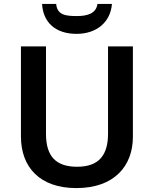

<svg xmlns="http://www.w3.org/2000/svg" viewBox="-20 -951 787 981"><path d="M552 -931H478C471 -879 421 -869 372 -869C314 -869 272 -875 267 -931H195C200 -838 262 -778 371 -778C476 -778 545 -840 552 -931ZM659 -252V-714H532V-268C532 -158 485 -99 374 -99C268 -99 215 -150 215 -267V-714H87V-254C87 -95 185 10 370 10C565 10 659 -104 659 -252Z"/></svg>

Font: Noto Sans Arabic SemBd
Style: Regular
Weight: 600
Designer: Monotype Design Team, Nadine Chahine, Nizar Qandah and Khaled Hosny
Foundry: Monotype Imaging Inc.
Version: Version 2.012